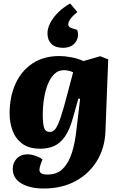

<svg xmlns="http://www.w3.org/2000/svg" viewBox="-20 -850 691 1100"><path d="M439 -284 429 -285 398 -175Q379 -106 352 -67.5Q325 -29 290 -13.5Q255 2 211 2Q145 2 106.5 -27.5Q68 -57 51.5 -103Q35 -149 35 -200Q35 -295 68.5 -369.5Q102 -444 166 -486.5Q230 -529 320 -529Q349 -529 388 -522Q427 -515 458 -500L554 -528L600 -510L584 -95Q580 -1 535 72.5Q490 146 412 188Q334 230 230 230Q152 230 102.5 201Q53 172 53 117Q53 83 76 58.5Q99 34 139 34Q150 34 167 38Q184 42 200 49Q216 56 223 64L213 91Q207 108 206 121Q205 134 215 142Q225 150 253 150Q306 150 339.5 117Q373 84 391.5 26.5Q410 -31 418 -107ZM266 -94Q284 -94 297.5 -111.5Q311 -129 327.5 -177.5Q344 -226 368 -319L399 -436Q389 -441 374 -444.5Q359 -448 346 -448Q314 -448 291 -425.5Q268 -403 253.5 -366Q239 -329 232 -283.5Q225 -238 225 -193Q225 -143 232.5 -118.5Q240 -94 266 -94ZM382 -830 423 -781Q371 -739 371 -710Q371 -696 390 -689L422 -679Q431 -654 424 -630.5Q417 -607 396 -591.5Q375 -576 341 -576Q297 -576 274.5 -598.5Q252 -621 252 -659Q252 -688 268.5 -719.5Q285 -751 314.5 -780Q344 -809 382 -830Z"/></svg>

Font: Literata 12pt ExtraBold
Style: Italic
Weight: 800
Italic angle: -2°
Designer: Latin by Veronika Burian and Jose Scaglione. Greek by Irene Vlachou. Cyrillic by Vera Evstafieva
Foundry: TypeTogether
Version: Version 3.002